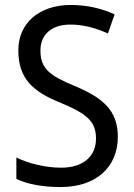

<svg xmlns="http://www.w3.org/2000/svg" viewBox="-20 -744 539 774"><path d="M455 -193C455 -298 396 -349 282 -397C178 -440 143 -468 143 -541C143 -602 185 -645 264 -645C317 -645 369 -630 415 -609L442 -686C395 -708 335 -724 265 -724C140 -724 53 -652 54 -540C54 -428 112 -375 221 -331C332 -285 367 -254 367 -185C367 -116 318 -68 226 -68C162 -68 93 -86 46 -109V-23C90 -1 153 10 225 10C365 10 455 -68 455 -193Z"/></svg>

Font: Noto Sans Thai Looped SemiCondensed
Style: Regular
Weight: 400
Width: 4
Designer: Sasikarn Vongin, Ben Mitchell
Foundry: The Fontpad Ltd
Version: Version 1.001